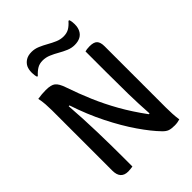

<svg xmlns="http://www.w3.org/2000/svg" viewBox="-268 -1057 1187 1187"><g transform="rotate(-45 325.0 -464.0)"><path d="M176 4Q169 5 158 6.5Q147 8 136 8Q70 8 70 -66V-594Q70 -618 68 -647.5Q66 -677 60 -703Q96 -709 132 -709Q177 -709 196.5 -693.5Q216 -678 231 -634Q260 -549 293.5 -470.5Q327 -392 371 -314Q415 -236 476 -153H483Q477 -244 475.5 -332Q474 -420 474 -527V-704Q481 -706 490.5 -707.5Q500 -709 514 -709Q551 -709 565.5 -693.5Q580 -678 580 -643V-108Q580 -80 581.5 -52Q583 -24 587 3Q577 6 565.5 8Q554 10 540 10Q511 10 494 4Q477 -2 459 -21Q414 -67 360.5 -144.5Q307 -222 256.5 -322.5Q206 -423 168 -538H161Q170 -417 173 -299.5Q176 -182 176 -74ZM444 -865Q471 -865 491 -876Q511 -887 533 -912H539Q543 -904 544.5 -892.5Q546 -881 546 -872Q546 -853 543 -841.5Q540 -830 536 -822Q515 -779 455 -779Q428 -779 402 -790Q376 -801 351 -815.5Q326 -830 300 -841Q274 -852 247 -852Q220 -852 200 -840.5Q180 -829 158 -805H152Q149 -813 147.5 -824Q146 -835 146 -845Q146 -862 148.5 -873Q151 -884 155 -893Q165 -913 185 -925.5Q205 -938 236 -938Q263 -938 289 -927Q315 -916 340.5 -901.5Q366 -887 391.5 -876Q417 -865 444 -865Z"/></g></svg>

Font: Recursive Sn Csl St Med
Style: Regular
Weight: 500
Version: Version 1.079;hotconv 1.0.112;makeotfexe 2.5.65598; ttfautoh